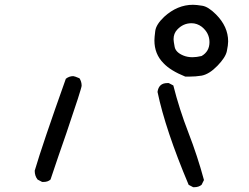

<svg xmlns="http://www.w3.org/2000/svg" viewBox="-20 -803 1040 802"><path d="M791 -21H787L768 -31Q671 -261 638 -419Q643 -456 679 -456H685L704 -446Q729 -347 767 -249Q805 -151 832 -51L822 -31Q810 -21 791 -21ZM162 -43H156L137 -53Q125 -68 125 -90Q157 -199 255 -474Q269 -485 286 -485Q291 -485 312 -476Q321 -462 321 -445Q321 -434 257 -246Q223 -149 191 -53Q180 -43 162 -43ZM771 -483H754Q692 -508 663 -539Q625 -577 625 -634Q625 -646 628.5 -673.5Q632 -701 666 -733Q721 -783 786 -783Q800 -783 825 -779Q850 -775 882 -743Q933 -692 933 -630Q933 -615 927.5 -589Q922 -563 888 -528Q854 -493 822 -487Q797 -483 771 -483ZM784 -564Q801 -564 822 -569Q855 -588 855 -627Q855 -665 823 -691Q803 -706 780 -706Q745 -706 720 -679Q705 -663 705 -639Q705 -631 709.5 -607.5Q714 -584 746 -571Q763 -564 784 -564Z"/></svg>

Font: Xiaolai Mono SC
Style: Regular
Weight: 400
Monospace: yes
Designer: LXGW / Nozomi Seto
Version: Version 3.113;September 30, 2024